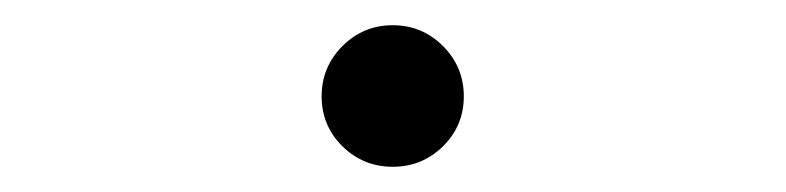

<svg xmlns="http://www.w3.org/2000/svg" viewBox="-20 -547 626 153"><path d="M293 -414.1Q269.5 -414.1 252.9 -430.4Q236.3 -446.8 236.3 -470.2Q236.3 -493.7 252.9 -510.3Q269.5 -526.9 293 -526.9Q316.4 -526.9 333 -510.3Q349.6 -493.7 349.6 -470.2Q349.6 -446.8 333 -430.4Q316.4 -414.1 293 -414.1Z"/></svg>

Font: CaskaydiaMono NF Light
Style: Regular
Weight: 300
Designer: Aaron Bell
Foundry: Saja Typeworks
Version: Version 2111.001; ttfautohint (v1.8.4);Nerd Fonts 3.1.1